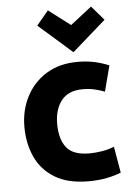

<svg xmlns="http://www.w3.org/2000/svg" viewBox="-56 -831 611 887"><g transform="rotate(-5 250.0 -387.5)"><path d="M319 14Q223 14 162.5 -23Q102 -60 73.5 -122.5Q45 -185 45 -263Q45 -339 77.5 -402Q110 -465 170.5 -502.5Q231 -540 316 -540Q358 -540 393 -532.5Q428 -525 461 -511L430 -392Q409 -400 384 -406Q359 -412 328 -412Q262 -412 229.5 -371Q197 -330 197 -263Q197 -192 227.5 -153Q258 -114 334 -114Q361 -114 392 -119Q423 -124 449 -135L470 -13Q444 -2 405 6Q366 14 319 14ZM301 -586 145 -723 200 -789 301 -712 400 -789 457 -723Z"/></g></svg>

Font: Ubuntu Sans ExtraBold
Style: Regular
Weight: 800
Designer: Dalton Maag Ltd
Foundry: Dalton Maag Ltd
Version: Version 1.006; ttfautohint (v1.8.4.7-5d5b)